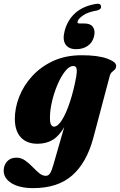

<svg xmlns="http://www.w3.org/2000/svg" viewBox="-68 -750 635 1015"><path d="M425 -20Q390 110 313.8 177.2Q237.5 244.5 107.5 244.5Q35.5 244.5 -6.5 218.8Q-48.5 193 -48.5 152Q-48.5 124 -30.8 103.8Q-13 83.5 18.5 83.5Q43.5 83.5 64.2 98Q85 112.5 103.2 131.5Q121.5 150.5 138.8 165Q156 179.5 174.5 179.5Q188 179.5 196.8 166Q205.5 152.5 215 118.5L271.5 -78Q245 -31.5 210.8 -10.8Q176.5 10 130 10Q73.5 10 42 -24Q10.5 -58 10.5 -122Q10.5 -179.5 33.5 -238.5Q56.5 -297.5 101.8 -347.2Q147 -397 212.8 -427.5Q278.5 -458 364 -458Q450.5 -458 499.8 -439.8Q549 -421.5 546 -399.5Q544.5 -387 537.8 -381.2Q531 -375.5 523.2 -368.5Q515.5 -361.5 511.5 -346ZM196 -127Q196 -100.5 202.2 -90.5Q208.5 -80.5 217 -80.5Q238 -80.5 260.2 -116.5Q282.5 -152.5 302 -212Q321.5 -271.5 334.5 -342Q339.5 -369.5 337.2 -385.2Q335 -401 319 -401Q298.5 -401 276.8 -374Q255 -347 236.8 -304.5Q218.5 -262 207.2 -214.8Q196 -167.5 196 -127ZM376 -626Q411.5 -626 424.2 -605.8Q437 -585.5 428.5 -555.5Q420.5 -524 395 -507Q369.5 -490 334.5 -490Q295 -490 278.2 -515.5Q261.5 -541 274 -588Q289.5 -645.5 330.8 -681.8Q372 -718 437.5 -729Q464 -734 466 -717Q469 -700.5 444.5 -694.5Q397 -686.5 371.5 -668.8Q346 -651 342 -636.5Q339 -626 351.5 -626Z"/></svg>

Font: Fraunces 144pt S050 Black
Style: Italic
Weight: 900
Italic angle: -16°
Version: Version 1.000; ttfautohint (v1.8.3)